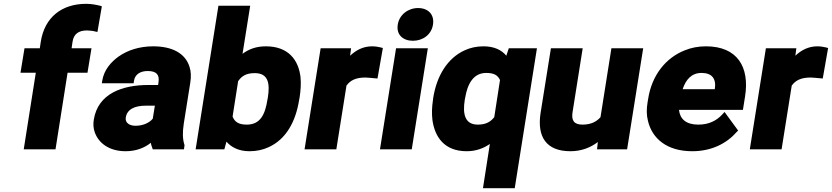

<svg xmlns="http://www.w3.org/2000/svg" viewBox="-20 -780 4346 1003"><path d="M87 -400H167L104 0H270L333 -400H437L458 -528H354L359 -562C365 -602 390 -621 435 -621C451 -620 465 -619 475 -616L489 -613L512 -747L503 -750C482 -755 458 -760 430 -760C303 -760 213 -690 193 -562L188 -528H108Z M470 -155C466 -131 468 -109 475 -89C495 -32 551 10 636 10C690 10 734 -7 768 -34C769 -23 775 -10 778 0H941L944 -22L943 -25C934 -54 933 -88 940 -134L974 -348C979 -379 978 -407 970 -431C948 -501 881 -538 780 -538C709 -538 647 -518 600 -485C562 -458 523 -416 514 -358L512 -345H678L680 -358C685 -391 712 -409 752 -409C798 -409 814 -389 808 -350L806 -336H755C620 -336 492 -292 470 -155ZM637 -166C644 -210 684 -228 743 -228H789L778 -160C761 -139 728 -123 688 -123C654 -123 633 -140 637 -166Z M1002 0H1152L1163 -40C1188 -11 1227 10 1283 10C1319 10 1353 3 1383 -11C1474 -52 1525 -144 1543 -260L1545 -270C1551 -308 1553 -343 1550 -376C1540 -466 1487 -538 1369 -538C1319 -538 1281 -524 1247 -499L1287 -750H1121ZM1195 -171 1224 -356C1243 -383 1266 -398 1311 -398C1382 -398 1391 -344 1379 -269L1377 -259C1365 -182 1340 -129 1269 -129C1225 -129 1206 -144 1195 -171Z M1571 0H1737L1790 -333C1810 -360 1838 -375 1889 -375C1903 -375 1924 -372 1939 -371L1952 -370L1980 -529L1970 -532C1958 -535 1940 -538 1924 -538C1877 -538 1840 -518 1809 -489L1814 -528H1655Z M2058 -652C2049 -598 2086 -567 2137 -567C2189 -567 2234 -599 2242 -652C2250 -705 2216 -738 2164 -738C2112 -738 2066 -703 2058 -652ZM1965 0H2131L2215 -528H2049Z M2242 -259C2236 -221 2235 -186 2239 -153C2251 -66 2300 10 2418 10C2466 10 2506 -5 2539 -28L2503 203H2669L2785 -528H2638L2625 -489C2601 -518 2563 -538 2506 -538C2470 -538 2437 -531 2407 -517C2317 -476 2261 -383 2243 -268ZM2408 -259 2410 -269C2422 -342 2453 -399 2520 -399C2562 -399 2581 -386 2592 -362L2562 -168C2543 -144 2519 -129 2476 -129C2408 -129 2396 -185 2408 -259Z M2804 -190C2785 -68 2831 10 2960 10C3017 10 3065 -9 3103 -38L3099 0H3256L3340 -528H3174L3117 -168C3097 -145 3068 -129 3023 -129C2979 -129 2964 -150 2971 -194L3024 -528H2858Z M3363 -246C3357 -211 3357 -179 3365 -148C3387 -56 3464 10 3596 10C3698 10 3776 -31 3828 -90L3836 -98L3765 -195L3754 -183C3724 -150 3684 -129 3628 -129C3563 -129 3532 -159 3527 -206H3861L3872 -275C3897 -430 3832 -538 3668 -538C3628 -538 3591 -531 3557 -517C3458 -478 3385 -387 3366 -264ZM3546 -314C3563 -364 3592 -399 3645 -399C3699 -399 3723 -369 3714 -314Z M3897 0H4063L4116 -333C4136 -360 4164 -375 4215 -375C4229 -375 4250 -372 4265 -371L4278 -370L4306 -529L4296 -532C4284 -535 4266 -538 4250 -538C4203 -538 4166 -518 4135 -489L4140 -528H3981Z"/></svg>

Font: Asimov Pro
Style: UltObl
Weight: 900
Designer: Google
Version: Version 2.000980; 2014